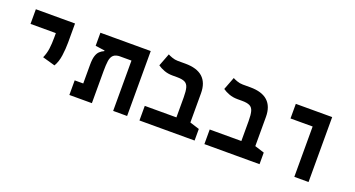

<svg xmlns="http://www.w3.org/2000/svg" viewBox="-42 -1120 3014 1628"><g transform="rotate(20 1465.0 -306.0)"><path d="M394 -192.4 280.3 -224.6Q299.3 -266.6 305.4 -312Q311.5 -357.4 311.5 -414.1V-585.9H436.5V-414.1Q436.5 -357.4 428.2 -296.6Q419.9 -235.8 394 -192.4ZM83 -453.6V-585.9H436.5V-453.6Z M1119.6 0H993.7V-585.9H1119.6ZM750 -450.7V-485.8L896.5 -454.6Q852.5 -454.6 832.5 -436.5Q812.5 -418.5 807.1 -382.1Q801.8 -345.7 801.8 -291.5V0H675.8V-300.8Q675.8 -351.6 685.1 -380.6Q694.3 -409.7 711.2 -425.5Q728 -441.4 750 -450.7ZM1119.1 -585.9V-454.1H764.6L665.5 -468.3V-585.9ZM766.6 -131.8V0H598.6V-131.8Z M1728.5 -104.5V0H1231V-131.8H1642.1ZM1642.6 -395V0H1516.6V-311.5Q1516.6 -369.1 1507.8 -399.9Q1499 -430.7 1475.1 -442.4Q1451.2 -454.1 1405.8 -454.1H1364.3Q1322.8 -454.1 1288.3 -466.8Q1253.9 -479.5 1229.5 -497.1L1273.4 -611.8Q1284.7 -605 1310.8 -595.5Q1336.9 -585.9 1363.8 -585.9H1432.1Q1537.1 -585.9 1589.8 -537.8Q1642.6 -489.7 1642.6 -395Z M2314.5 -104.5V0H1816.9V-131.8H2228ZM2228.5 -395V0H2102.5V-311.5Q2102.5 -369.1 2093.8 -399.9Q2085 -430.7 2061 -442.4Q2037.1 -454.1 1991.7 -454.1H1950.2Q1908.7 -454.1 1874.3 -466.8Q1839.8 -479.5 1815.4 -497.1L1859.4 -611.8Q1870.6 -605 1896.7 -595.5Q1922.9 -585.9 1949.7 -585.9H2018.1Q2123 -585.9 2175.8 -537.8Q2228.5 -489.7 2228.5 -395Z M2628.4 0V-585.9H2756.8V0ZM2428.7 -454.1V-585.9H2755.9V-454.1Z"/></g></svg>

Font: Cascadia Code
Style: Regular
Weight: 400
Monospace: yes
Designer: Aaron Bell
Foundry: Saja Typeworks
Version: Version 2106.017